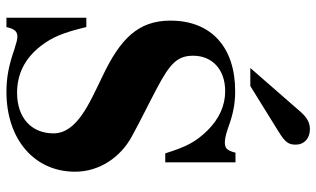

<svg xmlns="http://www.w3.org/2000/svg" viewBox="-213 -750 982 596"><g transform="rotate(90 278.0 -452.0)"><path d="M191 -738H247L389 -826C421 -846 429 -856 429 -879C429 -905 410 -923 381 -923C361 -923 345 -914 328 -895ZM484 -474V-692H454C447 -665 440 -659 422 -659C413 -659 401 -661 380 -668C334 -685 302 -691 263 -691C127 -691 44 -617 44 -490C44 -389 102 -334 215 -280C258 -259 303 -239 337 -215C371 -191 394 -163 394 -127C394 -58 345 -14 268 -14C210 -14 162 -38 124 -86C95 -123 81 -158 64 -229H35V19H64C70 -7 78 -15 94 -15C102 -15 113 -12 135 -5C184 12 221 19 265 19C413 19 513 -68 513 -194C513 -270 468 -335 404 -370C353 -398 305 -421 256 -447C176 -489 153 -512 153 -561C153 -618 194 -660 263 -660C308 -660 350 -641 386 -604C420 -569 436 -539 456 -474Z"/></g></svg>

Font: XITS
Style: Bold
Weight: 700
Designer: MicroPress Inc., with final additions and corrections provided by Coen Hoffman, Elsevier (retired)
Version: Version 1.107